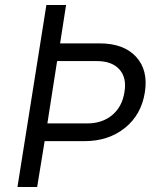

<svg xmlns="http://www.w3.org/2000/svg" viewBox="-20 -750 640 770"><path d="M50 0 166 -730H245L221 -576H380Q476 -576 525.5 -522.5Q575 -469 561 -380Q547 -290 481 -237Q415 -184 319 -184H159L129 0ZM170 -255H329Q390 -255 430 -288.5Q470 -322 479 -380Q489 -438 459 -471.5Q429 -505 369 -505H209Z"/></svg>

Font: JetBrains Mono NL Light
Style: Italic
Weight: 300
Italic angle: -9°
Designer: Philipp Nurullin, Konstantin Bulenkov
Foundry: JetBrains
Version: Version 2.304; ttfautohint (v1.8.4.7-5d5b)